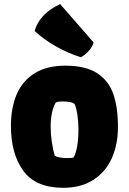

<svg xmlns="http://www.w3.org/2000/svg" viewBox="-20 -895 621 925"><path d="M294.9 -578.6Q392.6 -578.6 448.2 -542.2Q503.9 -505.9 526.1 -441.4Q548.3 -377 548.3 -283.7Q548.3 -199.2 518.8 -133.1Q489.3 -66.9 429.9 -28.6Q370.6 9.8 284.7 9.8Q151.9 9.8 92.3 -72Q32.7 -153.8 32.7 -288.6Q32.7 -377 61 -441.9Q89.4 -506.8 147.9 -542.7Q206.5 -578.6 294.9 -578.6ZM335 -137.2Q346.2 -156.7 352.1 -192.4Q357.9 -228 357.9 -269.5Q357.9 -307.6 353 -341.1Q348.1 -374.5 339.4 -393.6Q334 -399.9 317.9 -403.1Q301.8 -406.2 282.7 -406.2Q257.8 -406.2 248.5 -400.9Q224.1 -358.9 224.1 -284.2Q224.1 -249 229.5 -212.4Q234.9 -175.8 243.2 -146Q249 -139.6 267.1 -136.5Q285.2 -133.3 304.7 -133.3Q329.6 -133.3 335 -137.2ZM269.5 -875.5 430.7 -690.9Q425.3 -669.4 407 -649.2Q388.7 -628.9 369.6 -619.1Q308.6 -638.2 250.5 -670.9Q192.4 -703.6 147 -745.6Q156.2 -782.2 185.8 -815.9Q215.3 -849.6 269.5 -875.5Z"/></svg>

Font: Kavoon
Style: Regular
Weight: 400
Designer: Viktoriya Grabowska
Foundry: Viktoriya Grabowska
Version: Version 1.004; ttfautohint (v1.4.1)